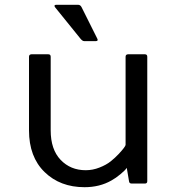

<svg xmlns="http://www.w3.org/2000/svg" viewBox="-20 -760 730 795"><path d="M100.1 -220.2C100.1 -147 121.6 -89.4 164.6 -47.6C207.5 -5.8 262.7 15.1 330.1 15.1C371.7 15.1 408.9 5.9 441.4 -12.7C453.8 -19.5 466.4 -28.3 479.2 -39.1C492.1 -49.8 500.7 -58.4 504.9 -64.9L514.2 -9.8C514.8 -3.3 518.4 0 524.9 0H580.1C586.6 0 589.8 -3.3 589.8 -9.8V-524.9C589.8 -531.7 586.6 -535.2 580.1 -535.2H509.8C503.3 -534.8 500 -531.4 500 -524.9V-160.2C500 -155.6 490.6 -143.1 471.7 -122.6C461.9 -112.1 450.8 -102 438.5 -92C426.1 -82.1 410.6 -73.5 391.8 -66.2C373.1 -58.8 354.2 -55.2 335 -55.2C293 -55.2 258.3 -69.5 231 -98.1C203.6 -126.8 189.9 -167.5 189.9 -220.2V-524.9C189.9 -531.7 186.7 -535.2 180.2 -535.2H109.9C103.4 -534.8 100.1 -531.4 100.1 -524.9ZM208 -730 313 -600.1C318.5 -593.3 323.6 -589.8 328.1 -589.8H377.9C384.4 -590.2 386.1 -593.6 382.8 -600.1L317.9 -730C314.6 -736.8 309.7 -740.2 303.2 -740.2H212.9C205.1 -739.9 203.5 -736.5 208 -730Z"/></svg>

Font: Numans
Style: Regular
Weight: 400
Designer: Jovanny Lemonad
Foundry: Jovanny Lemonad
Version: Version 001.001